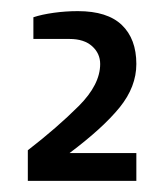

<svg xmlns="http://www.w3.org/2000/svg" viewBox="-20 -725 295 345"><path d="M30 -400V-455Q83 -496 121.5 -534.5Q160 -573 160 -610Q160 -629 145.5 -642Q131 -655 105 -655H40V-694Q55 -699 76.5 -702Q98 -705 120 -705Q173 -705 199 -680Q225 -655 225 -610Q225 -569 195 -532Q165 -495 105 -450H225V-400Z"/></svg>

Font: Cuprum
Style: Regular
Weight: 400
Designer: Jovanny Lemonad
Foundry: Jovanny Lemonad
Version: Version 3.000